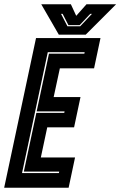

<svg xmlns="http://www.w3.org/2000/svg" viewBox="-44 -878 564 898"><path d="M-24.5 0 124.5 -700H426L396 -558.5H236L207 -424H332.5L302.5 -282.5H177L147 -141.5H307L277 0ZM59 -68.5H231.5L233 -75.5H67.5L126 -350H256.5L258 -357H127.5L185 -627H350.5L352 -634H179.5ZM231 -716 149 -858H287.5L312.5 -804L360.5 -858H499L357 -716ZM271.5 -755H331L386 -813H378L328.5 -760.5H276L249 -813H241.5Z"/></svg>

Font: Tourney Condensed ExtraBold
Style: Italic
Weight: 800
Width: 3
Italic angle: -12°
Designer: Tyler Finck
Foundry: Etcetera Type Co
Version: Version 1.010; ttfautohint (v1.8.3)